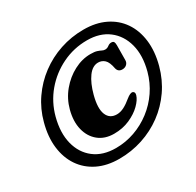

<svg xmlns="http://www.w3.org/2000/svg" viewBox="-171 -953 1230 1203"><g transform="rotate(-30 443.5 -351.0)"><path d="M364 56.5Q275 56.5 208.5 23.8Q142 -9 102 -67.8Q62 -126.5 52.2 -206Q42.5 -285.5 67.5 -378.5Q89.5 -462.5 137.8 -532.2Q186 -602 253.5 -652.5Q321 -703 402.2 -730.2Q483.5 -757.5 572.5 -757.5Q660.5 -757.5 727 -725.2Q793.5 -693 833.8 -634.5Q874 -576 884 -496.5Q894 -417 869 -323Q845.5 -236 797 -166Q748.5 -96 681 -46.2Q613.5 3.5 532.5 30Q451.5 56.5 364 56.5ZM379 -12.5Q449 -12.5 514.2 -35.5Q579.5 -58.5 634.8 -100.8Q690 -143 729.5 -201Q769 -259 788 -329Q815.5 -432.5 794 -513.8Q772.5 -595 711.2 -641.8Q650 -688.5 557.5 -688.5Q462 -688.5 377.8 -647.8Q293.5 -607 233.2 -535.8Q173 -464.5 148.5 -372Q121.5 -269 142 -187.8Q162.5 -106.5 223.5 -59.5Q284.5 -12.5 379 -12.5ZM653.5 -236.5Q644.5 -206.5 611.5 -174Q578.5 -141.5 527.5 -118.8Q476.5 -96 413.5 -96Q347 -96 302.8 -131.8Q258.5 -167.5 243.2 -228.8Q228 -290 248 -366Q266 -434.5 310.5 -488Q355 -541.5 413.5 -572.2Q472 -603 533 -603Q563.5 -603 580 -597.5Q596.5 -592 606.8 -586.5Q617 -581 628.5 -581Q643.5 -581 656 -590.8Q668.5 -600.5 681.5 -600.5Q696 -600.5 700.5 -592.8Q705 -585 705 -567.5L704 -461Q704 -444 693 -432.5Q682 -421 664.5 -419.5Q630.5 -417 622.5 -448Q613.5 -497 594 -515Q574.5 -533 548 -533Q507 -533 475 -489Q443 -445 423.5 -371.5Q400.5 -284 419.2 -238.2Q438 -192.5 489.5 -192.5Q515 -192.5 541.8 -206.2Q568.5 -220 597 -244Q628.5 -269.5 644 -264Q659.5 -257.5 653.5 -236.5Z"/></g></svg>

Font: Fraunces 72pt SuperSoft
Style: Bold Italic
Weight: 700
Italic angle: -16°
Version: Version 1.000;[0bf87f6ff]